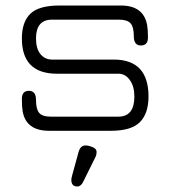

<svg xmlns="http://www.w3.org/2000/svg" viewBox="-20 -470 612 690"><path d="M322.3 95.7 282.2 176.8Q272.5 200.2 257.8 200.2Q236.3 200.2 236.3 175.8Q236.3 171.9 239.3 160.2L262.7 75.2Q269.5 52.7 287.1 52.7Q297.9 52.7 312.5 58.6Q327.1 64.5 327.1 75.7Q327.1 86.9 322.3 95.7ZM388.7 -255.9Q513.7 -255.9 513.7 -123Q513.7 -62.5 482.9 -31.2Q452.1 0 378.9 0H156.2Q74.2 0 61.5 -69.3Q58.6 -85.9 58.6 -114.7Q58.6 -143.6 84 -143.6Q109.4 -143.6 109.4 -110.8Q109.4 -78.1 120.6 -64.5Q131.8 -50.8 163.1 -50.8H405.3Q462.9 -50.8 462.9 -123Q462.9 -159.2 446.8 -182.1Q430.7 -205.1 405.3 -205.1H184.6Q58.6 -205.1 58.6 -332Q58.6 -390.6 88.9 -420.4Q119.1 -450.2 194.3 -450.2H414.1Q496.1 -450.2 508.8 -379.9Q511.7 -363.3 511.7 -335Q511.7 -306.6 486.3 -306.6Q460.9 -306.6 460.9 -339.8Q460.9 -373 449.2 -386.2Q437.5 -399.4 407.2 -399.4H167Q109.4 -399.4 109.4 -332Q109.4 -294.9 125.5 -275.4Q141.6 -255.9 167 -255.9Z"/></svg>

Font: Jura
Style: Book
Weight: 400
Version: Version 2.5